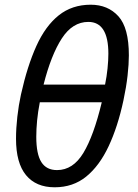

<svg xmlns="http://www.w3.org/2000/svg" viewBox="-20 -785 587 815"><path d="M212 10Q133 10 90.5 -41.5Q48 -93 48 -196Q48 -240 53.5 -289Q59 -338 69 -384Q96 -505 134.5 -590Q173 -675 229.5 -720Q286 -765 365 -765Q438 -765 482.5 -716Q527 -667 527 -550Q527 -513 521.5 -464Q516 -415 504 -359Q480 -247 441 -164Q402 -81 346 -35.5Q290 10 212 10ZM165 -426H426Q433 -460 436.5 -494.5Q440 -529 440 -557Q440 -692 355 -692Q288 -692 242.5 -622Q197 -552 165 -426ZM222 -63Q290 -63 334 -136Q378 -209 412 -351H149Q141 -310 137.5 -273.5Q134 -237 134 -204Q134 -131 155.5 -97Q177 -63 222 -63Z"/></svg>

Font: Noto IKEA Latin
Style: Italic
Weight: 400
Italic angle: -12°
Designer: Monotype Design Team
Foundry: Monotype Imaging Inc.
Version: Version 1.0